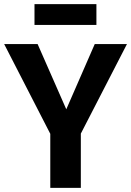

<svg xmlns="http://www.w3.org/2000/svg" viewBox="-24 -904 631 924"><path d="M440 -784H142V-884H440ZM587 -692 365 -261V0H218V-260L-4 -692H157L295 -378L432 -692Z"/></svg>

Font: FiraGO SemiBold
Style: Regular
Weight: 600
Designer: bBox Type
Foundry: bBox Type GmbH
Version: Version 1.001;PS 001.001;hotconv 1.0.88;makeotf.lib2.5.64775